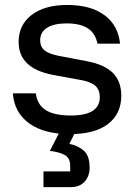

<svg xmlns="http://www.w3.org/2000/svg" viewBox="-20 -530 538 773"><path d="M261.7 10Q157.5 10 97.5 -33.3Q37.5 -76.7 31.7 -154.2H124.2Q130 -108.3 164.2 -86.7Q198.3 -65 265 -65Q381.7 -65 381.7 -138.3Q381.7 -168.3 363.8 -184.6Q345.8 -200.8 303.3 -208.3L194.2 -228.3Q55 -254.2 55 -360.8Q55 -430 107.5 -470Q160 -510 250.8 -510Q345 -510 400.4 -469.2Q455.8 -428.3 463.3 -354.2H372.5Q364.2 -395.8 333.8 -415.8Q303.3 -435.8 248.3 -435.8Q197.5 -435.8 169.6 -418.3Q141.7 -400.8 141.7 -367.5Q141.7 -341.7 159.6 -327.1Q177.5 -312.5 217.5 -305L326.7 -284.2Q400 -270.8 434.2 -236.7Q468.3 -202.5 468.3 -145Q468.3 -71.7 415 -30.8Q361.7 10 261.7 10ZM155 223.3V160H262.5V136.7Q262.5 105.8 240 93.8Q217.5 81.7 180.8 77.5L233.3 -25H296.7L259.2 49.2Q293.3 55.8 317.1 76.2Q340.8 96.7 340.8 145Q340.8 178.3 321.2 200.8Q301.7 223.3 264.2 223.3Z"/></svg>

Font: Funnel Display
Style: Regular
Weight: 400
Designer: NORD ID, Kristian Moeller
Foundry: Dicotype
Version: Version 1.000